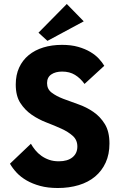

<svg xmlns="http://www.w3.org/2000/svg" viewBox="-20 -935 594 963"><path d="M270 8Q220 8 181.5 -2.5Q143 -13 113.5 -30Q84 -47 63.5 -69Q43 -91 30 -114L135 -214Q144 -198 157 -182Q170 -166 187.5 -153.5Q205 -141 226.5 -133.5Q248 -126 275 -126Q319 -126 343.5 -146Q368 -166 368 -200Q368 -233 345 -253.5Q322 -274 288 -289.5Q254 -305 213.5 -320.5Q173 -336 139 -359.5Q105 -383 82 -418.5Q59 -454 59 -511Q59 -559 76 -596Q93 -633 124 -658.5Q155 -684 197.5 -697Q240 -710 291 -710Q337 -710 372 -700Q407 -690 433 -674.5Q459 -659 476 -640.5Q493 -622 503 -605L404 -514Q383 -543 356 -559.5Q329 -576 292 -576Q258 -576 237 -561.5Q216 -547 216 -518Q216 -488 239 -470.5Q262 -453 297 -439.5Q332 -426 372.5 -412Q413 -398 448 -374Q483 -350 506 -312.5Q529 -275 529 -215Q529 -161 510 -119.5Q491 -78 457 -49.5Q423 -21 375 -6.5Q327 8 270 8ZM400 -828 218 -730 173 -771 315 -915Z"/></svg>

Font: Tilda Sans Extra Bold
Style: Regular
Weight: 800
Designer: ParaType Ltd
Foundry: ParaType Ltd
Version: Version 1.009